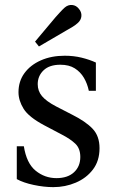

<svg xmlns="http://www.w3.org/2000/svg" viewBox="-20 -759 471 789"><path d="M199 10Q161 10 118.5 1Q76 -8 49 -23V-158H78Q89 -88 126.5 -57.5Q164 -27 212 -27Q258 -27 284 -51Q310 -75 310 -114Q310 -149 289.5 -168.5Q269 -188 234 -206L162 -244Q98 -278 77 -312Q56 -346 56 -380Q56 -425 80.5 -458.5Q105 -492 148 -511Q191 -530 246 -530Q283 -530 315.5 -522Q348 -514 374 -502V-386H345Q339 -415 325 -439Q311 -463 287.5 -478Q264 -493 228 -493Q183 -493 159 -470Q135 -447 135 -413Q135 -385 152.5 -364Q170 -343 210 -322L276 -288Q332 -260 360.5 -230Q389 -200 389 -150Q389 -98 362 -62.5Q335 -27 291.5 -8.5Q248 10 199 10ZM140 -568 124 -588 208 -688Q218 -699 227 -709Q236 -719 246 -728Q260 -740 276.5 -738.5Q293 -737 304 -723Q316 -709 314.5 -692.5Q313 -676 299 -664Q289 -655 278 -648.5Q267 -642 253 -634Z"/></svg>

Font: Hedvig Letters Serif 24pt 24pt
Style: Regular
Weight: 400
Version: Version 1.000